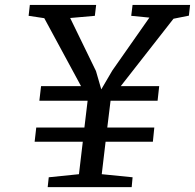

<svg xmlns="http://www.w3.org/2000/svg" viewBox="-20 -765 797 785"><path d="M147.9 -412.9H311.3L161 -690.7L97 -700.3L102 -744.9H373.1L367.8 -700.3L266.9 -691.4L372.4 -474.5L394.1 -399.6L439.2 -476.6L590.8 -693L516.5 -700.3L522 -744.9H757.2L752.3 -701L689.3 -688.4L473.8 -412.9H630.9L624.3 -353.1H432L418.6 -243.5H610.9L605 -185.4H411.7L396 -52.8L522.1 -40.2L518.4 0H175L179.3 -40.2L302.8 -52.8L318.5 -185.4H121.6L128.2 -243.5H325.1L338.2 -353.1H140.9Z"/></svg>

Font: Merriweather 7pt Light
Style: Italic
Weight: 300
Italic angle: -7.8°
Designer: Eben Sorkin
Foundry: Eben Sorkin
Version: Version 2.200;gftools[0.9.31]